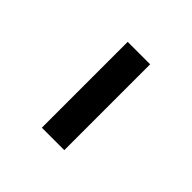

<svg xmlns="http://www.w3.org/2000/svg" viewBox="28 -622 544 544"><g transform="rotate(-45 300.0 -350.0)"><path d="M128 -305V-395H472V-305Z"/></g></svg>

Font: DM Mono Medium
Style: Regular
Weight: 500
Designer: Colophon Foundry
Foundry: Colophon Foundry
Version: Version 1.000; ttfautohint (v1.8.2.53-6de2)